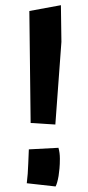

<svg xmlns="http://www.w3.org/2000/svg" viewBox="-20 -689 333 725"><path d="M90.8 -647.5 210 -669.4 211.9 -530.8 189 -218.8 95.7 -224.6ZM200.7 -130.9Q206.1 -112.3 206.1 -90.1Q206.1 -67.9 204.6 -52.7Q203.1 -37.6 201.2 -24.4Q196.3 3.4 189.9 15.1L81.1 2.9Q85.4 -30.8 86.7 -71.5Q87.9 -112.3 88.9 -125Z"/></svg>

Font: Passero One
Style: Regular
Weight: 400
Designer: Viktoriya Grabowska
Foundry: Viktoriya Grabowska
Version: Version 1.003